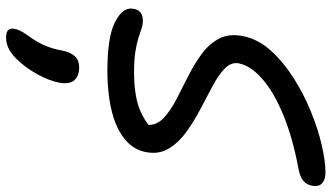

<svg xmlns="http://www.w3.org/2000/svg" viewBox="-250 -500 1093 633"><g transform="rotate(90 296.5 -183.5)"><path d="M214 9Q100 9 51 -17Q2 -43 9 -77Q11 -92 21 -100Q31 -108 48 -108Q62 -108 74.5 -103.5Q87 -99 104.5 -93.5Q122 -88 149 -83.5Q176 -79 218 -79Q259 -79 292 -84.5Q325 -90 350 -101.5Q375 -113 392 -127Q392 -155 368.5 -177Q345 -199 308.5 -218Q272 -237 232 -257Q192 -277 158.5 -301.5Q125 -326 107.5 -359Q90 -392 99 -438Q109 -488 146.5 -529.5Q184 -571 236.5 -604.5Q289 -638 346.5 -661.5Q404 -685 457.5 -697.5Q511 -710 548 -710Q566 -710 577 -704Q588 -698 591.5 -688Q595 -678 592 -665Q589 -648 576 -637Q563 -626 536 -621Q434 -602 359 -571Q284 -540 240.5 -502Q197 -464 189 -425Q184 -400 205 -379Q226 -358 262.5 -338.5Q299 -319 340 -297.5Q381 -276 416 -250.5Q451 -225 470.5 -192Q490 -159 481 -116Q474 -83 450.5 -59Q427 -35 391 -20Q355 -5 309.5 2Q264 9 214 9ZM104 343Q69 343 75 315Q77 305 82.5 294Q88 283 105 260Q118 241 126 224Q134 207 139 190.5Q144 174 147 156Q153 129 166 115.5Q179 102 202 102Q231 102 245 118.5Q259 135 252 170Q246 201 224.5 240.5Q203 280 172 311Q153 329 136.5 336Q120 343 104 343Z"/></g></svg>

Font: Shantell Sans
Style: Italic
Weight: 400
Italic angle: -11°
Designer: Stephen Nixon, Anya Danilova, Shantell Martin
Foundry: Arrow Type
Version: Version 1.011;[c5ecc13dd]